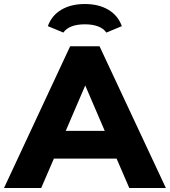

<svg xmlns="http://www.w3.org/2000/svg" viewBox="-42 -935 845 955"><path d="M601 0 538 -146H226L163 0H-22L307 -705H453L783 0ZM285 -284H479L382 -510ZM564 -805 487 -773Q458 -814 380 -814Q302 -814 273 -773L196 -805Q215 -858 263 -886.5Q311 -915 380 -915Q449 -915 497 -886.5Q545 -858 564 -805Z"/></svg>

Font: wassup Sans
Style: Black
Weight: 900
Version: Version 2.001